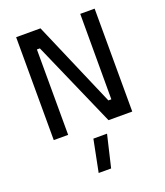

<svg xmlns="http://www.w3.org/2000/svg" viewBox="-173 -809 1042 1216"><g transform="rotate(-20 347.5 -200.5)"><path d="M82 -694H246L494 -118H514V-694H611L612 0H452L199 -576H179L180 0H83ZM322 77H414L363 293H279Z"/></g></svg>

Font: Panefresco 600wt
Style: Regular
Weight: 600
Designer: Campivisivi
Foundry: Campivisivi & Chank Co
Version: Version 1.001